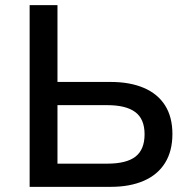

<svg xmlns="http://www.w3.org/2000/svg" viewBox="-20 -725 740 745"><path d="M95 0V-705H203V-407H410Q484 -407 538 -384Q592 -361 620.5 -316Q649 -271 649 -205Q649 -139 620.5 -93Q592 -47 538 -23.5Q484 0 410 0ZM203 -90H396Q471 -90 506 -117.5Q541 -145 541 -204Q541 -263 505 -290Q469 -317 396 -317H203Z"/></svg>

Font: Nunito Sans 9pt SemiBold
Style: Regular
Weight: 600
Version: Version 3.101;gftools[0.9.27]